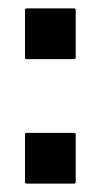

<svg xmlns="http://www.w3.org/2000/svg" viewBox="-20 -438 243 458"><path d="M156.7 -296.9H43.5Q39.6 -296.9 39.6 -300.8V-414.1Q39.6 -418 43.5 -418H156.7Q160.6 -418 160.6 -414.1V-300.8Q160.6 -296.9 156.7 -296.9ZM156.7 0H43.5Q39.6 0 39.6 -3.9V-117.2Q39.6 -121.1 43.5 -121.1H156.7Q160.6 -121.1 160.6 -117.2V-3.9Q160.6 0 156.7 0Z"/></svg>

Font: WRV
Style: Display
Weight: 400
Designer: Will Viles x Danh Hong
Version: Version 8.001; ttfautohint (v1.8.3)